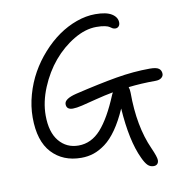

<svg xmlns="http://www.w3.org/2000/svg" viewBox="-89 -774 942 991"><g transform="rotate(-10 382.0 -278.5)"><path d="M277.8 -231Q244.1 -231 244.1 -259.8Q244.1 -287.6 307.1 -303.2Q434.6 -333.5 526.6 -349.4Q618.7 -365.2 704.1 -365.2Q738.8 -365.2 751.5 -355.2Q764.2 -345.2 764.2 -327.1Q764.2 -315.4 753.2 -306.6Q742.2 -297.9 722.2 -297.9Q647.5 -297.9 580.1 -290Q585 -276.9 585 -259.8Q585 -83 641.1 41Q663.1 90.3 663.1 106.9Q663.1 119.6 656.2 126.7Q649.4 133.8 637.2 133.8Q618.7 133.8 606 121.3Q593.3 108.9 580.1 80.1Q534.2 -16.6 522.9 -188Q495.6 -126 465.6 -83Q435.5 -40 403.8 -16.6Q372.1 6.8 341.8 16.8Q311.5 26.9 276.9 26.9Q181.2 26.9 123 -35.4Q64.9 -97.7 64.9 -221.2Q64.9 -280.8 81.8 -340.3Q98.6 -399.9 127.4 -451.2Q156.2 -502.4 196.3 -547.1Q236.3 -591.8 281.2 -623.3Q326.2 -654.8 376.5 -672.9Q426.8 -690.9 475.1 -690.9Q533.2 -690.9 561.5 -672.9Q589.8 -654.8 589.8 -627Q589.8 -614.7 583 -607.4Q576.2 -600.1 565.9 -600.1Q557.6 -600.1 550.5 -604Q543.5 -607.9 537.6 -612.5Q531.7 -617.2 514.2 -621.1Q496.6 -625 469.2 -625Q411.6 -625 350.6 -588.6Q289.6 -552.2 241.9 -495.6Q194.3 -439 163.6 -365Q132.8 -291 132.8 -220.2Q132.8 -132.3 171.9 -85.2Q210.9 -38.1 273.9 -38.1Q340.8 -38.1 391.1 -94.2Q441.4 -150.4 488.8 -265.1Q489.7 -267.1 490.7 -269.3Q491.7 -271.5 493.2 -273.9Q494.6 -276.4 495.1 -277.8Q452.1 -270 404.1 -257.6Q356 -245.1 326.2 -238Q296.4 -231 277.8 -231Z"/></g></svg>

Font: Shantell Sans Irregular Bouncy
Style: Regular
Weight: 300
Designer: Stephen Nixon, Anya Danilova, Shantell Martin
Foundry: Arrow Type
Version: Version 1.006;[9816181b4]